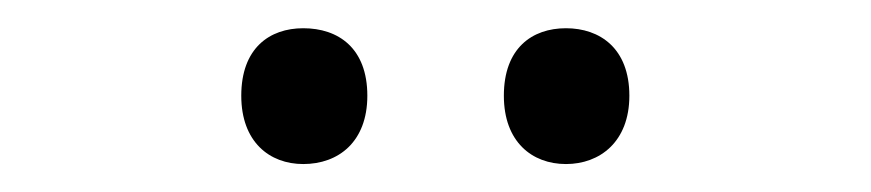

<svg xmlns="http://www.w3.org/2000/svg" viewBox="-20 -748 617 136"><path d="M150.9 -680.2C150.9 -647.5 170.9 -631.8 194.8 -631.8C219.7 -631.8 240.2 -647.5 240.2 -680.2C240.2 -713.9 219.7 -728 194.8 -728C170.9 -728 150.9 -713.9 150.9 -680.2ZM336.9 -680.2C336.9 -647.5 356.9 -631.8 380.9 -631.8C404.8 -631.8 425.8 -647.5 425.8 -680.2C425.8 -713.9 404.8 -728 380.9 -728C356.9 -728 336.9 -713.9 336.9 -680.2Z"/></svg>

Font: Samim
Style: Regular
Weight: 400
Foundry: DejaVu fonts team - Redesigned by Saber Rastikerdar
Version: Version 4.0.5